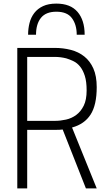

<svg xmlns="http://www.w3.org/2000/svg" viewBox="-20 -1046 614 1066"><path d="M517 0H457L328 -327Q320 -326 311 -325.5Q302 -325 290 -325H131V0H76V-780H284Q331 -780 373.5 -769Q416 -758 448 -732.5Q480 -707 498.5 -665.5Q517 -624 517 -562Q517 -463 483 -410Q449 -357 380 -338ZM285 -375Q315 -375 346.5 -382Q378 -389 403.5 -408Q429 -427 445 -459.5Q461 -492 461 -544Q461 -593 451 -624.5Q441 -656 425 -676Q409 -696 388.5 -706Q368 -716 348 -722Q316 -730 285 -730H131V-375ZM450 -853H406Q406 -909 379.5 -945Q353 -981 293 -981Q235 -981 207.5 -947Q180 -913 180 -853H136Q136 -887 144 -918.5Q152 -950 170.5 -974Q189 -998 219 -1012Q249 -1026 293 -1026Q371 -1026 410.5 -980Q450 -934 450 -853Z"/></svg>

Font: Tanohe Sans Light
Style: Regular
Weight: 300
Designer: Village Type and Design LLC & Cristiano Sobral
Foundry: Cooper Hewitt Smithsonian Design Museum
Version: Version 1.00;September 29, 2021;FontCreator 13.0.0.2655 64-b